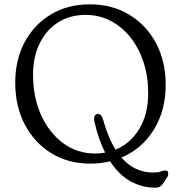

<svg xmlns="http://www.w3.org/2000/svg" viewBox="-20 -735 832 883"><path d="M393.5 -715Q496 -715 574.8 -667.2Q653.5 -619.5 697.8 -536Q742 -452.5 742 -345.5Q742 -226.5 687.2 -138.2Q632.5 -50 538.5 -10.5Q598.5 58.5 684.5 58.5Q707.5 58.5 718.8 53.8Q730 49 740 49Q753.5 49 753.5 61Q753.5 65 753.2 69.5Q753 74 748.5 80.5L733 104.5Q725.5 116 718 122Q710.5 128 692.5 128Q633 128 580.2 98.8Q527.5 69.5 486.5 7Q442.5 17.5 395 17.5Q293.5 17.5 215.8 -30.5Q138 -78.5 94 -162.5Q50 -246.5 50 -355Q50 -459.5 93.2 -540.8Q136.5 -622 213.8 -668.5Q291 -715 393.5 -715ZM414 -177Q411 -191.5 415.2 -201Q419.5 -210.5 429.5 -211Q447.5 -211 455 -182Q477.5 -101 511.5 -47Q580.5 -75 621 -143Q661.5 -211 661.5 -306.5Q661.5 -383.5 640 -449Q618.5 -514.5 579.8 -563.2Q541 -612 488.5 -639.2Q436 -666.5 373.5 -666.5Q301.5 -666.5 247 -631.8Q192.5 -597 162.2 -535Q132 -473 132 -392Q132 -287.5 169.2 -205.5Q206.5 -123.5 271 -76.2Q335.5 -29 417 -29Q441 -29 463.5 -33Q432.5 -94.5 414 -177Z"/></svg>

Font: Fraunces 9pt SuperSoft Light
Style: Regular
Weight: 300
Version: Version 1.000;[b76b70a41]